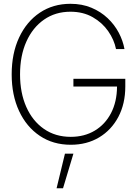

<svg xmlns="http://www.w3.org/2000/svg" viewBox="-20 -758 734 1019"><path d="M355.5 10.3Q261.7 10.3 191.2 -37.1Q120.6 -84.5 81.3 -168.7Q42 -252.9 42 -363.3Q42 -474.6 81.5 -559.1Q121.1 -643.6 191.4 -690.7Q261.7 -737.8 354 -737.8Q415.5 -737.8 465.1 -717Q514.6 -696.3 551.3 -661.6Q587.9 -627 610.4 -584.2Q632.8 -541.5 640.6 -497.6H595.7Q585.9 -546.9 554.4 -592.3Q522.9 -637.7 472.2 -666.7Q421.4 -695.8 354 -695.8Q273.9 -695.8 213.6 -653.8Q153.3 -611.8 119.9 -537.1Q86.4 -462.4 86.4 -363.3Q86.4 -265.1 119.6 -190.4Q152.8 -115.7 213.4 -73.7Q273.9 -31.7 355.5 -31.7Q427.7 -31.7 482.9 -64.7Q538.1 -97.7 569.3 -157.7Q600.6 -217.8 601.1 -298.8H369.6V-339.8H645V-299.3Q645 -207.5 608.2 -137.7Q571.3 -67.9 506.1 -28.8Q440.9 10.3 355.5 10.3ZM280.3 241.2 324.7 57.6H369.6L314.5 241.2Z"/></svg>

Font: Inter Display Extra Light
Style: Regular
Weight: 200
Designer: Rasmus Andersson
Foundry: rsms
Version: Version 4.000;git-4fc901f